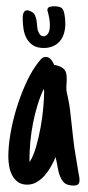

<svg xmlns="http://www.w3.org/2000/svg" viewBox="-20 -576 279 607"><path d="M231.4 -6.3Q231.4 3.4 226.6 7.1Q221.7 10.7 212.9 10.7Q189.9 10.7 179.9 -1.5Q169.9 -13.7 165 -33.7Q163.6 -40.5 162.1 -47.6Q160.6 -54.7 159.7 -61.5Q158.7 -67.9 157.7 -70.3Q156.7 -72.8 155.8 -79.6Q149.9 -65.4 141.4 -50Q132.8 -34.7 121.6 -21.7Q110.4 -8.8 96.4 -0.5Q82.5 7.8 65.9 7.8Q48.3 7.8 36.6 -0.7Q24.9 -9.3 18.3 -22.2Q11.7 -35.2 9 -50.8Q6.3 -66.4 6.3 -80.6Q6.3 -113.8 12.9 -152.6Q19.5 -191.4 31.2 -230.2Q43 -269 58.6 -304.9Q74.2 -340.8 92.8 -367.7V-367.2L95.7 -371.6Q101.1 -378.9 108.2 -387.5Q115.2 -396 125 -396Q134.3 -396 141.1 -387.9Q147.9 -379.9 150.9 -371.1Q163.6 -368.7 171.4 -365Q179.2 -361.3 183.6 -356Q188 -350.6 189.5 -343.5Q190.9 -336.4 190.9 -328.1Q190.9 -324.7 190.9 -320.8Q190.9 -316.9 190.4 -313Q189.9 -309.1 189.9 -303.7Q189.9 -298.3 189.9 -293.9Q189.9 -289.1 191.7 -281.2Q193.4 -273.4 195.3 -265.1L198.7 -247.1Q201.2 -232.9 202.9 -214.8Q204.6 -196.8 207 -178.7Q209 -160.2 210.9 -142.8Q212.9 -125.5 214.8 -110.8L226.6 -38.6L228 -30.3Q229 -23.9 230.2 -18.6Q231.4 -13.2 231.4 -6.3ZM119.6 -287.1Q119.6 -288.1 119.1 -290.3Q118.7 -292.5 118.2 -294.9Q106.9 -271 98.4 -242.9Q89.8 -214.8 84.2 -185.8Q78.6 -156.7 75.9 -127.7Q73.2 -98.6 73.2 -72.8Q73.2 -70.3 73.2 -68.4Q73.2 -66.4 73.7 -64.5V-64Q85.4 -82 94 -111.6Q102.5 -141.1 108.4 -173.6Q114.3 -206.1 116.9 -236.6Q119.6 -267.1 119.6 -287.1ZM186.5 -501.5Q186.5 -484.9 182.4 -470.7Q178.2 -456.5 169.7 -446.3Q161.1 -436 148.2 -430.2Q135.3 -424.3 118.2 -424.3Q97.7 -424.3 84.7 -432.6Q71.8 -440.9 64.5 -454.1Q57.1 -467.3 54.4 -483.9Q51.8 -500.5 51.8 -517.1Q51.8 -520.5 52 -524.9Q52.2 -529.3 53.7 -533.4Q55.2 -537.6 57.9 -540.5Q60.5 -543.5 65.4 -543.5Q70.3 -543.5 76.2 -540.5Q86.9 -536.1 90.6 -527.8Q94.2 -519.5 95.7 -509.8Q97.2 -500 97.9 -489.7Q98.6 -479.5 103.5 -471.2Q108.4 -461.4 117.2 -461.4Q123.5 -461.4 127.7 -465.1Q131.8 -468.8 134 -473.9Q136.2 -479 137 -484.9Q137.7 -490.7 137.7 -495.6Q137.7 -507.3 135.7 -518.3Q133.8 -529.3 130.9 -539.6Q129.9 -541 129.9 -542.2Q129.9 -543.5 129.9 -544.4Q129.9 -552.2 137 -554.2Q144 -556.2 149.4 -556.2Q165 -556.2 172.9 -552Q180.7 -547.9 183.6 -531.7Q186.5 -517.1 186.5 -501.5Z"/></svg>

Font: Just Another Hand
Style: Regular
Weight: 400
Designer: Astigmatic (AOETI)
Foundry: Astigmatic (AOETI)
Version: Version 1.001